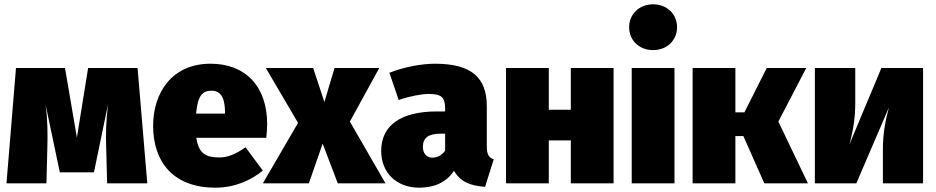

<svg xmlns="http://www.w3.org/2000/svg" viewBox="-20 -849 4336 889"><path d="M617 -534H388L336 -212L281 -534H54L10 0H195L199 -154C201 -230 201 -291 191 -365L257 -51H415L480 -365C471 -289 469 -228 472 -154L476 0H662Z M1217 -274C1217 -453 1113 -554 955 -554C778 -554 689 -422 689 -266C689 -101 781 20 977 20C1070 20 1144 -16 1197 -59L1117 -167C1071 -135 1034 -120 996 -120C938 -120 900 -134 889 -211H1213C1215 -230 1217 -257 1217 -274ZM1022 -323H888C895 -405 917 -429 959 -429C1010 -429 1021 -384 1022 -330Z M1600 -286 1736 -534H1529L1482 -377L1430 -534H1211L1360 -280L1197 0H1410L1474 -184L1544 0H1765Z M2234 -173V-357C2234 -489 2164 -554 1994 -554C1933 -554 1850 -539 1783 -512L1826 -386C1879 -404 1933 -414 1964 -414C2023 -414 2041 -400 2041 -346V-333H2003C1835 -333 1745 -268 1745 -150C1745 -51 1814 20 1921 20C1982 20 2043 1 2082 -58C2112 -7 2157 11 2226 16L2266 -111C2242 -120 2234 -135 2234 -173ZM1982 -119C1955 -119 1938 -139 1938 -169C1938 -211 1964 -230 2020 -230H2041V-151C2028 -133 2007 -119 1982 -119Z M2623 0H2821V-534H2623V-341H2521V-534H2323V0H2521V-199H2623Z M3004 -829C2939 -829 2893 -783 2893 -723C2893 -663 2939 -617 3004 -617C3069 -617 3115 -663 3115 -723C3115 -783 3069 -829 3004 -829ZM3103 -534H2905V0H3103Z M3713 -534H3530L3427 -329H3385V-534H3187V0H3385V-219H3422L3519 0H3721L3584 -286Z M4254 -534H4061L3912 -178C3928 -233 3940 -297 3940 -370V-534H3753V0H3945L4096 -352C4081 -297 4068 -234 4068 -160V0H4254Z"/></svg>

Font: Fira Sans Heavy
Style: Regular
Weight: 900
Designer: bBox Type GmbH & Carrois Corporate GbR & Edenspiekermann AG
Foundry: bBox Type GmbH & Carrois Corporate GbR & Edenspiekermann AG
Version: Version 4.300;PS 004.300;hotconv 1.0.88;makeotf.lib2.5.64775